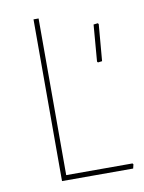

<svg xmlns="http://www.w3.org/2000/svg" viewBox="-75 -691 559 745"><g transform="rotate(-10 204.0 -318.5)"><path d="M389.2 0H108.9V-637.2H128.9V-20H390.1L393.1 -16.1ZM323.2 -433.1 335 -577.1 352.1 -579.1 355 -575.2 342.8 -431.2 326.2 -429.2Z"/></g></svg>

Font: Datalegreya
Style: Gradient
Weight: 400
Designer: Figs Lab
Foundry: Figs Lab
Version: Version 1.002;PS 001.002;hotconv 1.0.70;makeotf.lib2.5.58329